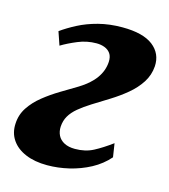

<svg xmlns="http://www.w3.org/2000/svg" viewBox="-90 -629 626 711"><g transform="rotate(15 223.0 -273.0)"><path d="M155 10Q107 10 72 -4.8Q37 -19.5 18.8 -46.2Q0.5 -73 2.5 -108.5Q4 -143 22.5 -171Q41 -199 69.8 -222Q98.5 -245 131 -264.5Q163.5 -284 193.5 -302Q233.5 -326.5 254.2 -355.5Q275 -384.5 277 -418.5Q278 -438.5 269.8 -450.5Q261.5 -462.5 247.2 -468Q233 -473.5 216 -473.5Q179 -473.5 144.8 -459.2Q110.5 -445 85 -429.5L67.5 -480.5Q92.5 -498.5 126 -516Q159.5 -533.5 201.5 -544.5Q243.5 -555.5 293 -555.5Q372.5 -555.5 410.8 -525.8Q449 -496 446 -447Q443.5 -412.5 425.2 -384.2Q407 -356 378.8 -332.5Q350.5 -309 318 -288.8Q285.5 -268.5 255.5 -250Q228.5 -233 209 -216.8Q189.5 -200.5 179 -182.5Q168.5 -164.5 167 -141.5Q166 -122.5 173.5 -107.5Q181 -92.5 197.5 -83.8Q214 -75 239 -75Q278.5 -75 309 -91Q339.5 -107 375.5 -133.5L383.5 -81.5Q356.5 -50.5 318.8 -30.2Q281 -10 238.8 0Q196.5 10 155 10Z"/></g></svg>

Font: Merriweather 48pt Black
Style: Italic
Weight: 900
Italic angle: -7.8°
Version: Version 2.101